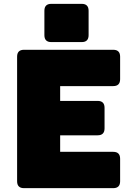

<svg xmlns="http://www.w3.org/2000/svg" viewBox="-20 -979 694 999"><path d="M569 0H105Q69 0 69 -36V-684Q69 -720 105 -720H569Q605 -720 605 -684V-567Q605 -531 569 -531H293V-454H488Q524 -454 524 -418V-311Q524 -275 488 -275H293V-189H569Q605 -189 605 -153V-36Q605 0 569 0ZM405 -760H247Q211 -760 211 -796V-923Q211 -959 247 -959H405Q441 -959 441 -923V-796Q441 -760 405 -760Z"/></svg>

Font: Bungee Tint
Style: Regular
Weight: 400
Designer: David Jonathan Ross
Foundry: David Jonathan Ross
Version: Version 2.001